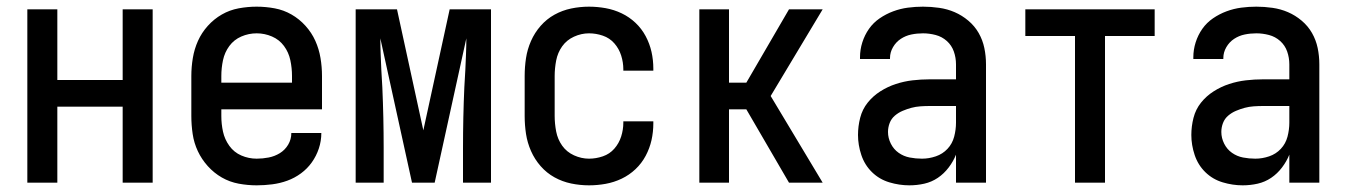

<svg xmlns="http://www.w3.org/2000/svg" viewBox="-20 -548 4040 576"><path d="M62 0V-520H152V-308H348V-520H438V0H348V-228H152V0Z M750 8Q723 8 696 3Q669 -2 645.5 -15.5Q622 -29 603.5 -49.5Q585 -70 573.5 -94.5Q562 -119 558 -146Q554 -173 554 -200V-320Q554 -347 558.5 -374Q563 -401 574 -425.5Q585 -450 603.5 -470.5Q622 -491 645.5 -504.5Q669 -518 696 -523Q723 -528 750 -528Q777 -528 804 -523Q831 -518 854.5 -504.5Q878 -491 896.5 -470.5Q915 -450 926 -425.5Q937 -401 941.5 -374Q946 -347 946 -320V-220H644V-200Q644 -176 649 -153Q654 -130 668 -110.5Q682 -91 704 -81.5Q726 -72 750 -72Q768 -72 786 -75.5Q804 -79 819.5 -88.5Q835 -98 844.5 -114Q854 -130 854 -149H944Q944 -125 936.5 -102.5Q929 -80 915.5 -61Q902 -42 883 -28Q864 -14 842 -6Q820 2 796.5 5Q773 8 750 8ZM644 -300H856V-320Q856 -344 851 -367.5Q846 -391 832 -410Q818 -429 796 -438.5Q774 -448 750 -448Q726 -448 704 -438.5Q682 -429 668 -410Q654 -391 649 -367.5Q644 -344 644 -320Z M1047 0V-520H1171L1250 -157L1329 -520H1453V0H1369V-104Q1369 -150 1370 -195.5Q1371 -241 1373 -286L1376 -338Q1377 -362 1378 -385.5Q1379 -409 1379 -433L1284 0H1216L1121 -433Q1121 -409 1122 -385.5Q1123 -362 1124 -338L1127 -286Q1129 -241 1130 -195.5Q1131 -150 1131 -104V0Z M1747 8Q1720 8 1693.5 2.5Q1667 -3 1643.5 -16Q1620 -29 1602 -49.5Q1584 -70 1573 -95Q1562 -120 1558 -146.5Q1554 -173 1554 -200V-320Q1554 -347 1558 -373.5Q1562 -400 1573 -425Q1584 -450 1602 -470.5Q1620 -491 1643.5 -504Q1667 -517 1693.5 -522.5Q1720 -528 1747 -528Q1772 -528 1797 -523.5Q1822 -519 1845 -508Q1868 -497 1886.5 -479.5Q1905 -462 1917 -439.5Q1929 -417 1934.5 -392.5Q1940 -368 1940 -342V-336H1850V-340Q1850 -361 1843.5 -381.5Q1837 -402 1823 -418Q1809 -434 1788.5 -441Q1768 -448 1747 -448Q1724 -448 1702 -438Q1680 -428 1666.5 -409Q1653 -390 1648.5 -366.5Q1644 -343 1644 -320V-200Q1644 -177 1648.5 -153.5Q1653 -130 1666.5 -111Q1680 -92 1702 -82Q1724 -72 1747 -72Q1768 -72 1788.5 -79Q1809 -86 1823 -102Q1837 -118 1843.5 -138.5Q1850 -159 1850 -180V-184H1940V-178Q1940 -152 1934.5 -127.5Q1929 -103 1917 -80.5Q1905 -58 1886.5 -40.5Q1868 -23 1845 -12Q1822 -1 1797 3.5Q1772 8 1747 8Z M2078 0V-520H2167V-300H2219L2347 -520H2448L2292 -260L2448 0H2347L2219 -220H2167V0Z M2708 8Q2678 8 2648 -1Q2618 -10 2596 -31.5Q2574 -53 2564 -83Q2554 -113 2554 -143Q2554 -169 2560.5 -194.5Q2567 -220 2583 -240Q2599 -260 2621 -274Q2643 -288 2667.5 -296Q2692 -304 2717.5 -307Q2743 -310 2769 -310H2848V-355Q2848 -375 2841.5 -393.5Q2835 -412 2820.5 -425Q2806 -438 2787 -443Q2768 -448 2749 -448Q2731 -448 2714 -444.5Q2697 -441 2682.5 -431.5Q2668 -422 2659 -406.5Q2650 -391 2650 -374V-371H2560V-376Q2560 -399 2567 -421Q2574 -443 2587 -461.5Q2600 -480 2619 -493Q2638 -506 2659.5 -514Q2681 -522 2703.5 -525Q2726 -528 2749 -528Q2773 -528 2797.5 -524.5Q2822 -521 2844 -511.5Q2866 -502 2885 -486Q2904 -470 2916 -449Q2928 -428 2933 -404Q2938 -380 2938 -355V0H2848V-84Q2840 -64 2826 -45.5Q2812 -27 2793.5 -14.5Q2775 -2 2753 3Q2731 8 2708 8ZM2746 -72Q2767 -72 2787.5 -79Q2808 -86 2822.5 -101.5Q2837 -117 2842.5 -138Q2848 -159 2848 -180V-230H2769Q2755 -230 2741 -229Q2727 -228 2714 -224.5Q2701 -221 2688 -215.5Q2675 -210 2664.5 -201Q2654 -192 2649 -179Q2644 -166 2644 -152Q2644 -134 2652.5 -117Q2661 -100 2676 -89.5Q2691 -79 2709 -75.5Q2727 -72 2746 -72Z M3205 0V-440H3056V-520H3444V-440H3295V0Z M3708 8Q3678 8 3648 -1Q3618 -10 3596 -31.5Q3574 -53 3564 -83Q3554 -113 3554 -143Q3554 -169 3560.5 -194.5Q3567 -220 3583 -240Q3599 -260 3621 -274Q3643 -288 3667.5 -296Q3692 -304 3717.5 -307Q3743 -310 3769 -310H3848V-355Q3848 -375 3841.5 -393.5Q3835 -412 3820.5 -425Q3806 -438 3787 -443Q3768 -448 3749 -448Q3731 -448 3714 -444.5Q3697 -441 3682.5 -431.5Q3668 -422 3659 -406.5Q3650 -391 3650 -374V-371H3560V-376Q3560 -399 3567 -421Q3574 -443 3587 -461.5Q3600 -480 3619 -493Q3638 -506 3659.5 -514Q3681 -522 3703.5 -525Q3726 -528 3749 -528Q3773 -528 3797.5 -524.5Q3822 -521 3844 -511.5Q3866 -502 3885 -486Q3904 -470 3916 -449Q3928 -428 3933 -404Q3938 -380 3938 -355V0H3848V-84Q3840 -64 3826 -45.5Q3812 -27 3793.5 -14.5Q3775 -2 3753 3Q3731 8 3708 8ZM3746 -72Q3767 -72 3787.5 -79Q3808 -86 3822.5 -101.5Q3837 -117 3842.5 -138Q3848 -159 3848 -180V-230H3769Q3755 -230 3741 -229Q3727 -228 3714 -224.5Q3701 -221 3688 -215.5Q3675 -210 3664.5 -201Q3654 -192 3649 -179Q3644 -166 3644 -152Q3644 -134 3652.5 -117Q3661 -100 3676 -89.5Q3691 -79 3709 -75.5Q3727 -72 3746 -72Z"/></svg>

Font: Iosevka Medium
Style: Regular
Weight: 500
Monospace: yes
Designer: Belleve Invis
Foundry: Belleve Invis
Version: Version 32.5.0; ttfautohint (v1.8.4)